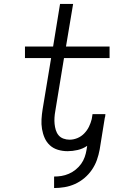

<svg xmlns="http://www.w3.org/2000/svg" viewBox="-20 -755 640 969"><path d="M253 194V136Q272 136 290.5 133Q309 130 327.5 122Q346 114 362 101Q378 88 389.5 72Q401 56 407.5 37.5Q414 19 417 0L420 -19Q398 -4 372 2Q346 8 321 8Q296 8 272.5 1Q249 -6 232 -21.5Q215 -37 205.5 -58.5Q196 -80 192 -104Q188 -128 189.5 -153Q191 -178 195 -203L238 -462H106V-520H248L283 -735H349L313 -520H533V-462H303L259 -194Q256 -178 255 -161.5Q254 -145 255.5 -129.5Q257 -114 261.5 -99Q266 -84 275.5 -72.5Q285 -61 300 -55.5Q315 -50 331 -50Q351 -50 370.5 -58Q390 -66 405 -81.5Q420 -97 429 -115.5Q438 -134 443 -154L447 -179H512Q512 -176 511.5 -174Q511 -172 511 -170Q511 -167 510.5 -165Q510 -163 509 -161L483 0Q478 27 469 52.5Q460 78 444 101.5Q428 125 406 143.5Q384 162 358.5 173.5Q333 185 306 189.5Q279 194 253 194Z"/></svg>

Font: Iosevka Etoile Light Oblique
Style: Regular
Weight: 300
Italic angle: -9°
Designer: Belleve Invis
Foundry: Belleve Invis
Version: Version 15.5.2; ttfautohint (v1.8.4)